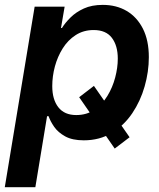

<svg xmlns="http://www.w3.org/2000/svg" viewBox="-31 -570 659 794"><path d="M357.4 -214.8 504.9 -2.4 443.4 44.4 296.4 -168ZM-11.2 204.1 112.3 -542.5H236.3L221.2 -454.1H225.1Q238.8 -476.1 261 -498Q283.2 -520 315.9 -534.9Q348.6 -549.8 394 -549.8Q450.2 -549.8 492.9 -524.7Q535.6 -499.5 560.1 -451.2Q584.5 -402.8 584.5 -333.5Q584.5 -273.4 567.1 -212.6Q549.8 -151.9 515.9 -101.6Q481.9 -51.3 431.6 -20.5Q381.3 10.3 315.4 10.3Q268.1 10.3 238.5 -6.1Q209 -22.5 193.1 -45.4Q177.2 -68.4 169.9 -89.4H163.6L115.2 204.1ZM284.2 -94.2Q327.6 -94.2 359.6 -116.2Q391.6 -138.2 413.1 -173.3Q434.6 -208.5 445.3 -249.3Q456.1 -290 456.1 -327.6Q456.1 -381.3 431.6 -413.6Q407.2 -445.8 356.4 -445.8Q314.5 -445.8 282.2 -425Q250 -404.3 228.5 -370.1Q207 -335.9 196 -295.2Q185.1 -254.4 185.1 -213.9Q185.1 -158.7 210.2 -126.5Q235.4 -94.2 284.2 -94.2Z"/></svg>

Font: Inter 16pt SemiBold
Style: Italic
Weight: 600
Italic angle: -9.3988°
Version: Version 4.001;git-66647c0bb